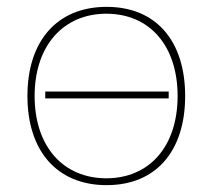

<svg xmlns="http://www.w3.org/2000/svg" viewBox="-20 -530 632 560"><path d="M60 -250C60 -90 146 10 291 10C435 10 520 -89 520 -250C520 -411 435 -510 291 -510C146 -510 60 -410 60 -250ZM81 -250C81 -398 166 -490 290 -490C417 -490 498 -396 498 -250C498 -102 415 -10 290 -10C165 -10 81 -102 81 -250ZM472 -263H112V-243H472Z"/></svg>

Font: Perun Thin
Style: Regular
Weight: 100
Foundry: Copyright (c) Stefan Peev, Context Ltd, 2016
Version: Version 1.089